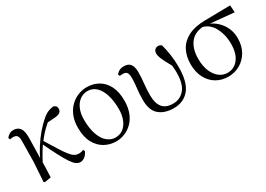

<svg xmlns="http://www.w3.org/2000/svg" viewBox="-7 -1106 2351 1695"><g transform="rotate(-30 1168.0 -258.0)"><path d="M114 11 104 3 117 -192 120 -402Q121 -443 109 -458.5Q97 -474 68 -474Q60 -474 52 -473Q44 -472 36 -470L29 -488Q40 -504 58.5 -515.5Q77 -527 102 -527Q144 -527 166.5 -498Q189 -469 188 -398Q188 -346 186 -289.5Q184 -233 183 -178L185 -174Q184 -130 182.5 -86.5Q181 -43 179 0ZM173 -129 158 -155H165L172 -171Q200 -233 236.5 -290Q273 -347 314 -395Q355 -443 396 -478Q431 -508 459 -518.5Q487 -529 512 -531Q525 -527 534.5 -518.5Q544 -510 544 -490Q544 -465 525 -452.5Q506 -440 468 -438L378 -432L450 -475Q405 -441 362 -399.5Q319 -358 275 -300L269 -293Q251 -266 237 -243.5Q223 -221 208 -194.5Q193 -168 173 -129ZM475 15Q454 15 433 0Q412 -15 388.5 -50.5Q365 -86 333.5 -145.5Q302 -205 259 -296L280 -317Q328 -239 360 -188Q392 -137 415 -108.5Q438 -80 457.5 -68.5Q477 -57 499 -57Q514 -57 527 -60Q540 -63 548 -67L557 -51Q543 -19 521 -2Q499 15 475 15Z M841 15Q780 15 726.5 -14Q673 -43 639.5 -103.5Q606 -164 606 -258Q606 -326 627 -377Q648 -428 683 -462Q718 -496 761.5 -513.5Q805 -531 850 -531Q917 -531 969.5 -500.5Q1022 -470 1052 -410.5Q1082 -351 1082 -263Q1082 -193 1061.5 -140.5Q1041 -88 1006 -53.5Q971 -19 928 -2Q885 15 841 15ZM851 -18Q900 -18 933.5 -45Q967 -72 984.5 -118Q1002 -164 1002 -221Q1002 -306 982.5 -368Q963 -430 926.5 -464Q890 -498 841 -498Q796 -498 761.5 -472.5Q727 -447 707.5 -401Q688 -355 688 -295Q688 -201 711 -139Q734 -77 771.5 -47.5Q809 -18 851 -18Z M1428 15Q1335 15 1280 -32Q1225 -79 1225 -184Q1225 -246 1232 -301Q1239 -356 1239 -398Q1239 -441 1227.5 -457Q1216 -473 1185 -473Q1177 -473 1169.5 -472.5Q1162 -472 1156 -470L1148 -488Q1161 -507 1181 -517Q1201 -527 1228 -527Q1275 -527 1294.5 -498.5Q1314 -470 1314 -420Q1314 -361 1307.5 -307Q1301 -253 1301 -188Q1301 -107 1335 -65Q1369 -23 1442 -23Q1514 -23 1559.5 -77Q1605 -131 1605 -246Q1605 -275 1602 -305Q1599 -335 1594 -370L1610 -367L1614 -294Q1583 -349 1565 -384.5Q1547 -420 1539.5 -442Q1532 -464 1532 -481Q1532 -503 1545.5 -517Q1559 -531 1578 -531Q1589 -531 1598 -527Q1607 -523 1613 -517Q1627 -467 1636 -407Q1645 -347 1645 -280Q1645 -125 1586.5 -55Q1528 15 1428 15Z M1984 15Q1917 15 1863.5 -16.5Q1810 -48 1779 -107Q1748 -166 1748 -246Q1748 -329 1781 -389.5Q1814 -450 1881.5 -484Q1949 -518 2053 -519L2310 -523L2315 -450L2048 -475L2031 -481Q1928 -480 1879 -419Q1830 -358 1830 -254Q1830 -180 1852.5 -127Q1875 -74 1912.5 -46Q1950 -18 1995 -18Q2062 -18 2105 -72.5Q2148 -127 2148 -228Q2148 -275 2137 -318.5Q2126 -362 2106 -397.5Q2086 -433 2055 -455.5Q2024 -478 1984 -483L1997 -492Q2045 -488 2086 -467Q2127 -446 2158 -412Q2189 -378 2206.5 -334.5Q2224 -291 2224 -241Q2224 -162 2191 -104.5Q2158 -47 2103.5 -16Q2049 15 1984 15Z"/></g></svg>

Font: Noto Serif SC
Style: Regular
Weight: 400
Designer: Ryoko NISHIZUKA 西塚涼子 (kana & ideographs); Frank Grießhammer (Latin, Greek & Cyrillic); Wenlong ZHANG 张文龙 (bopomofo); San
Foundry: Adobe
Version: Version 2.002-H1;hotconv 1.1.0;makeotfexe 2.6.0